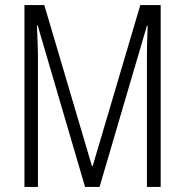

<svg xmlns="http://www.w3.org/2000/svg" viewBox="-20 -734 725 754"><path d="M314 0 128 -634H125Q127 -586 128 -559Q129 -532 129 -519V0H76V-714H154L341 -82H344L531 -714H611V0H557V-516Q557 -530 557.5 -557.5Q558 -585 560 -633H557L371 0Z"/></svg>

Font: Noto Sans Khmer ExtraCondensed Light
Style: Regular
Weight: 300
Width: 2
Designer: Danh Hong and the Monotype Design Team
Foundry: Monotype Imaging Inc.
Version: Version 2.004; ttfautohint (v1.8.4.7-5d5b)